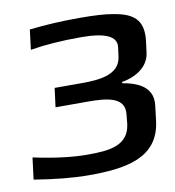

<svg xmlns="http://www.w3.org/2000/svg" viewBox="-65 -551 562 618"><g transform="rotate(-10 216.5 -242.0)"><path d="M428 -346 433 -385C441 -454 406 -477 345 -487C319 -492 282 -494 234 -494C176 -494 122 -491 71 -485L63 -420C110 -428 165 -432 228 -432C308 -432 345 -415 341 -380L337 -350C330 -291 263 -286 205 -286H117L109 -224H214C272 -224 337 -220 330 -162L327 -131C318 -61 254 -56 184 -56C136 -56 78 -63 8 -78L-1 -7C67 4 126 10 176 10C296 10 405 -5 420 -124L426 -174C432 -223 401 -252 334 -263V-267C377 -274 422 -299 428 -346Z"/></g></svg>

Font: Gamestation Display
Style: Italic
Weight: 400
Designer: Jonas Hecksher
Foundry: Jonas Hecksher, Playtypeª, e-types AS
Version: Version 1.003